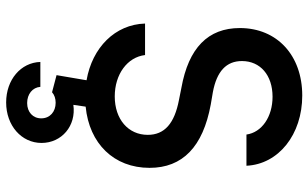

<svg xmlns="http://www.w3.org/2000/svg" viewBox="-214 -536 1027 640"><g transform="rotate(90 300.0 -216.5)"><path d="M270 163H187C189 228 246 277 322 277C399 277 457 226 457 159C457 92 400 43 330 53L336 12C459 0 540 -82 540 -201C540 -311 470 -379 329 -405L288 -412C218 -425 184 -457 184 -509C184 -570 231 -611 303 -611C370 -611 422 -575 429 -524H533C528 -631 429 -710 299 -710C165 -710 74 -626 74 -502C74 -396 140 -331 274 -307L314 -299C392 -284 430 -251 430 -195C430 -130 378 -85 302 -85C228 -85 171 -127 164 -186H59C62 -86 139 -10 248 9L231 109L288 124C297 116 309 112 323 112C353 112 375 131 375 160C375 188 354 207 324 207C294 207 272 189 270 163Z"/></g></svg>

Font: CommitMono
Style: 600Regular
Weight: 600
Monospace: yes
Designer: Eigil Nikolajsen
Foundry: Eigil Nikolajsen
Version: Version 1.143